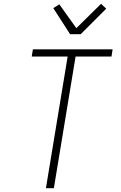

<svg xmlns="http://www.w3.org/2000/svg" viewBox="-20 -996 640 1016"><path d="M223 0 338 -697H148L154 -735H576L570 -697H380L265 0ZM351 -815 262 -953 294 -973 384 -847 515 -976 542 -950 407 -815Z"/></svg>

Font: Iosevka XLt Ex Obl
Style: Regular
Weight: 200
Width: 7
Italic angle: -9°
Monospace: yes
Designer: Belleve Invis
Foundry: Belleve Invis
Version: Version 32.5.0; ttfautohint (v1.8.4)